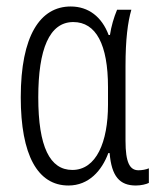

<svg xmlns="http://www.w3.org/2000/svg" viewBox="-20 -562 488 592"><path d="M191 10C254 10 294 -36 314 -90H318C324 -18 349 10 399 10C415 10 431 6 439 2V-43C430 -39 417 -37 407 -37C380 -37 367 -61 367 -128V-358C367 -441 374 -494 385 -532H341C331 -508 323 -481 319 -454H315C294 -510 253 -542 198 -542C104 -542 44 -452 44 -262C44 -84 96 10 191 10ZM203 -38C134 -38 98 -109 98 -262C98 -410 132 -494 206 -494C276 -494 313 -425 313 -293V-239C313 -124 277 -38 203 -38Z"/></svg>

Font: Noto Sans Display Condensed Light
Style: Regular
Weight: 300
Width: 3
Designer: Monotype Design Team
Foundry: Monotype Imaging Inc.
Version: Version 1.900